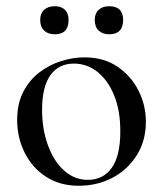

<svg xmlns="http://www.w3.org/2000/svg" viewBox="-20 -583 522 616"><path d="M233 13Q172 13 127.5 -16Q83 -45 59 -93.5Q35 -142 35 -198Q35 -250 54.5 -288Q74 -326 106 -350.5Q138 -375 176 -387Q214 -399 251 -399Q313 -399 357 -369Q401 -339 424.5 -292Q448 -245 448 -193Q448 -130 418 -83.5Q388 -37 339.5 -12Q291 13 233 13ZM262 -6Q311 -6 338.5 -44.5Q366 -83 366 -162Q366 -229 346 -277.5Q326 -326 292.5 -352.5Q259 -379 217 -379Q168 -379 141.5 -341.5Q115 -304 115 -231Q115 -168 134 -116.5Q153 -65 186 -35.5Q219 -6 262 -6ZM156 -473Q134 -473 121.5 -485Q109 -497 109 -519Q109 -540 121.5 -551.5Q134 -563 156 -563Q177 -563 188.5 -551.5Q200 -540 200 -519Q200 -473 156 -473ZM330 -473Q309 -473 296.5 -485Q284 -497 284 -519Q284 -540 296.5 -551.5Q309 -563 330 -563Q375 -563 375 -519Q375 -473 330 -473Z"/></svg>

Font: Cormorant Infant Light Medium
Style: Regular
Weight: 500
Version: Version 4.001